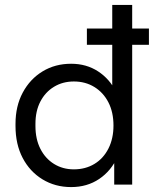

<svg xmlns="http://www.w3.org/2000/svg" viewBox="-20 -750 632 780"><path d="M333 -568V-634H585V-568ZM269 10Q204 10 152.5 -21.5Q101 -53 72 -108.5Q43 -164 43 -238V-247Q43 -319 72.5 -374Q102 -429 153 -460Q204 -491 269 -491Q331 -491 378.5 -460Q426 -429 452 -376L436 -357V-730H517V0H444V-130L458 -114Q432 -56 383 -23Q334 10 269 10ZM280 -62Q327 -62 363.5 -84Q400 -106 420.5 -146.5Q441 -187 441 -240Q441 -294 420.5 -334Q400 -374 363.5 -396.5Q327 -419 280 -419Q235 -419 199.5 -397.5Q164 -376 144 -337.5Q124 -299 124 -247V-238Q124 -185 144 -145.5Q164 -106 199.5 -84Q235 -62 280 -62Z"/></svg>

Font: SUSE
Style: Regular
Weight: 400
Designer: Rene Bieder
Foundry: SUSE
Version: Version 1.000